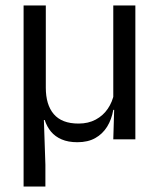

<svg xmlns="http://www.w3.org/2000/svg" viewBox="-20 -508 580 700"><path d="M473.5 -488V0H393L396.5 -117L393 -122V-488ZM147 -188Q147 -157.5 154.2 -133.2Q161.5 -109 176 -92Q190.5 -75 213 -66.2Q235.5 -57.5 266.5 -57.5Q302 -57.5 329 -72Q356 -86.5 373 -111.5Q390 -136.5 396 -167.5L410.5 -107.5H393Q387 -72.5 370.5 -46Q354 -19.5 327.2 -4.5Q300.5 10.5 262 10.5Q228.5 10.5 204.8 0.2Q181 -10 166 -28Q151 -46 143 -70.5H140L145.5 92.5V172H66V-488H147Z"/></svg>

Font: Anek Bangla Medium
Style: Regular
Weight: 400
Version: Version 1.003